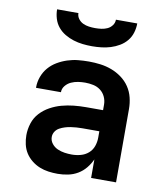

<svg xmlns="http://www.w3.org/2000/svg" viewBox="-84 -810 767 887"><g transform="rotate(10 300.0 -366.0)"><path d="M246 8Q224 8 202.5 5Q181 2 161 -6Q141 -14 123.5 -28Q106 -42 94.5 -60Q83 -78 78 -99.5Q73 -121 73 -143Q73 -171 82 -199Q91 -227 110.5 -248Q130 -269 155.5 -283Q181 -297 208.5 -304.5Q236 -312 264.5 -315Q293 -318 322 -318H402V-344Q402 -363 394 -380.5Q386 -398 371 -409.5Q356 -421 337 -425Q318 -429 299 -429Q282 -429 265.5 -426.5Q249 -424 233.5 -417Q218 -410 207 -396.5Q196 -383 196 -367V-366H79V-369Q79 -394 88 -418.5Q97 -443 113.5 -462Q130 -481 152 -494Q174 -507 198.5 -515Q223 -523 248 -525.5Q273 -528 299 -528Q326 -528 353 -524.5Q380 -521 405.5 -511.5Q431 -502 453.5 -485.5Q476 -469 491 -446.5Q506 -424 512.5 -397.5Q519 -371 519 -344V0H402V-87Q392 -65 376.5 -46Q361 -27 340 -14.5Q319 -2 294.5 3Q270 8 246 8ZM295 -91Q316 -91 336.5 -96.5Q357 -102 372.5 -115.5Q388 -129 395 -148.5Q402 -168 402 -189V-219H322Q308 -219 294.5 -218Q281 -217 268 -215Q255 -213 242 -209Q229 -205 217 -198.5Q205 -192 197.5 -180.5Q190 -169 190 -155Q190 -138 201 -124Q212 -110 228 -103Q244 -96 261 -93.5Q278 -91 295 -91ZM300 -600Q278 -600 256 -602.5Q234 -605 213 -611.5Q192 -618 172.5 -629.5Q153 -641 139 -658Q125 -675 118.5 -696.5Q112 -718 112 -740H212Q212 -725 221 -713Q230 -701 243 -695Q256 -689 270.5 -687Q285 -685 300 -685Q315 -685 329.5 -687Q344 -689 357 -695Q370 -701 379 -713Q388 -725 388 -740H488Q488 -718 481.5 -696.5Q475 -675 461 -658Q447 -641 427.5 -629.5Q408 -618 387 -611.5Q366 -605 344 -602.5Q322 -600 300 -600Z"/></g></svg>

Font: Iosevka Extended
Style: Bold
Weight: 700
Width: 7
Monospace: yes
Designer: Belleve Invis
Foundry: Belleve Invis
Version: Version 32.5.0; ttfautohint (v1.8.4)